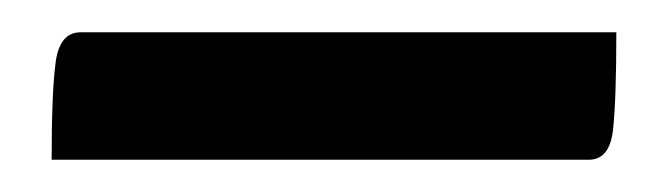

<svg xmlns="http://www.w3.org/2000/svg" viewBox="-20 16 415 119"><path d="M12 115Q12 73 14.5 54.5Q17 36 30 36H362Q362 77 360 96Q358 115 345 115Z"/></svg>

Font: Yanone Kaffeesatz Medium
Style: Regular
Weight: 500
Designer: Yanone (Cyrillic: Daniel Pouzeot, Huerta Tipografica, and Cyreal)
Foundry: Yanone
Version: Version 2.003